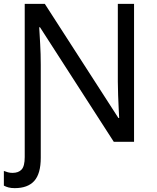

<svg xmlns="http://www.w3.org/2000/svg" viewBox="-31 -734 811 994"><path d="M45 240Q27 240 13.5 236.5Q0 233 -11 227V151Q-1 155 10 158Q21 161 34 161Q65 161 81 143.5Q97 126 97 79V-714H201L582 -123H586Q585 -139 583.5 -171Q582 -203 580.5 -241Q579 -279 579 -311V-714H663V0H558L176 -593H172Q174 -558 177 -506Q180 -454 180 -399V83Q180 165 146.5 202.5Q113 240 45 240Z"/></svg>

Font: Noto Sans Historical
Style: Regular
Weight: 400
Designer: Monotype Design Team
Foundry: Monotype Imaging Inc.
Version: Version 2.013; ttfautohint (v1.8.4.7-5d5b)